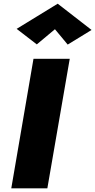

<svg xmlns="http://www.w3.org/2000/svg" viewBox="-20 -1018 515 1038"><path d="M161 -700 41 0H236L357 -700ZM277 -860 346 -777 475 -856 292 -998 70 -862 179 -778Z"/></svg>

Font: Jost ExtraBold
Style: Italic
Weight: 800
Italic angle: -5°
Version: Version 3.710